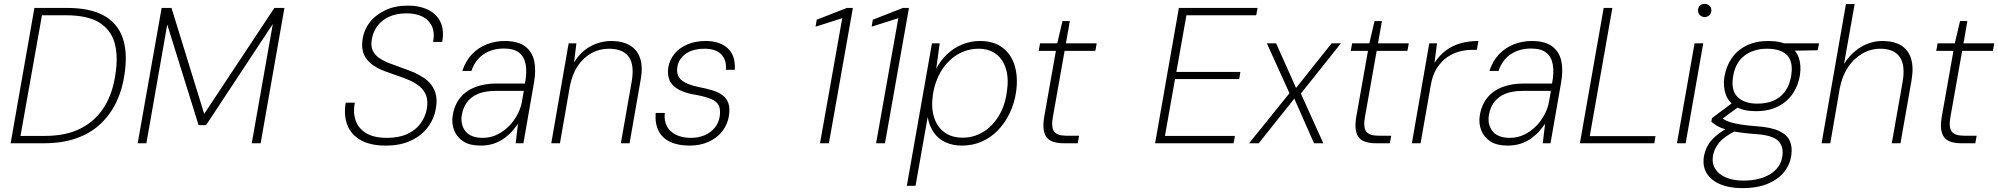

<svg xmlns="http://www.w3.org/2000/svg" viewBox="-20 -741 10334 993"><path d="M35 0 158 -700H326Q447 -700 518 -660Q589 -620 615 -543.5Q641 -467 624 -357Q613 -278 581.5 -212.5Q550 -147 498.5 -99Q447 -51 374 -25.5Q301 0 206 0ZM86 -38H211Q322 -38 398 -77Q474 -116 518.5 -187Q563 -258 577 -357Q592 -451 572.5 -519.5Q553 -588 492.5 -625Q432 -662 321 -662H197Z M692 0 816 -700H867L1036 -152L1399 -700H1451L1328 0H1282L1391 -617L1046 -94H1007L845 -614L737 0Z M1975 12Q1895 12 1845 -16.5Q1795 -45 1776 -95.5Q1757 -146 1768 -210H1815Q1805 -160 1819 -118.5Q1833 -77 1873.5 -52.5Q1914 -28 1981 -28Q2043 -28 2086.5 -48Q2130 -68 2155.5 -103Q2181 -138 2188 -181Q2194 -221 2183.5 -248Q2173 -275 2151 -293.5Q2129 -312 2099.5 -325Q2070 -338 2037 -349Q2004 -360 1972 -372Q1907 -396 1876.5 -435Q1846 -474 1855 -536Q1862 -586 1892.5 -625.5Q1923 -665 1973.5 -688.5Q2024 -712 2090 -712Q2150 -712 2194 -690.5Q2238 -669 2258 -627.5Q2278 -586 2267 -524H2220Q2229 -573 2213.5 -606Q2198 -639 2164 -655.5Q2130 -672 2083 -672Q2030 -672 1991.5 -654Q1953 -636 1931 -605.5Q1909 -575 1903 -537Q1897 -503 1907.5 -480Q1918 -457 1940.5 -441.5Q1963 -426 1992.5 -414.5Q2022 -403 2055 -391.5Q2088 -380 2122 -366Q2150 -353 2173 -337.5Q2196 -322 2212 -300.5Q2228 -279 2234.5 -250.5Q2241 -222 2235 -185Q2227 -130 2194.5 -85.5Q2162 -41 2107 -14.5Q2052 12 1975 12Z M2465 12Q2410 12 2376.5 -9.5Q2343 -31 2329 -66.5Q2315 -102 2321 -142Q2330 -199 2360.5 -236Q2391 -273 2439 -291Q2487 -309 2547 -309H2695Q2706 -366 2699 -406.5Q2692 -447 2665 -468.5Q2638 -490 2587 -490Q2526 -490 2482 -461Q2438 -432 2418 -374H2371Q2388 -426 2421 -460.5Q2454 -495 2498 -512Q2542 -529 2590 -529Q2659 -529 2696 -501Q2733 -473 2743 -425Q2753 -377 2742 -315L2687 0H2647L2659 -101Q2648 -85 2631 -65Q2614 -45 2590.5 -27.5Q2567 -10 2536 1Q2505 12 2465 12ZM2477 -28Q2517 -28 2551.5 -45Q2586 -62 2612.5 -89Q2639 -116 2656 -148.5Q2673 -181 2679 -213L2689 -271H2545Q2488 -271 2451 -255Q2414 -239 2394 -210.5Q2374 -182 2368 -144Q2361 -94 2388.5 -61Q2416 -28 2477 -28Z M2831 0 2921 -517H2961L2949 -418Q2983 -474 3034 -501.5Q3085 -529 3142 -529Q3198 -529 3236.5 -507Q3275 -485 3290.5 -440Q3306 -395 3293 -326L3236 0H3191L3247 -319Q3262 -405 3232 -447Q3202 -489 3129 -489Q3081 -489 3039.5 -466.5Q2998 -444 2968.5 -400.5Q2939 -357 2927 -293L2876 0Z M3546 12Q3487 12 3446.5 -7Q3406 -26 3386.5 -63.5Q3367 -101 3371 -157H3418Q3414 -115 3430 -86.5Q3446 -58 3478 -43Q3510 -28 3553 -28Q3593 -28 3625 -42Q3657 -56 3677 -81Q3697 -106 3702 -137Q3708 -176 3696.5 -197Q3685 -218 3656.5 -229.5Q3628 -241 3582 -250Q3542 -256 3512.5 -267.5Q3483 -279 3464.5 -296Q3446 -313 3439 -336.5Q3432 -360 3436 -391Q3443 -432 3468.5 -463Q3494 -494 3535.5 -511.5Q3577 -529 3630 -529Q3702 -529 3743.5 -491.5Q3785 -454 3780 -380H3734Q3739 -429 3711 -459Q3683 -489 3624 -489Q3562 -489 3525.5 -462Q3489 -435 3483 -393Q3479 -369 3487.5 -349Q3496 -329 3522.5 -314.5Q3549 -300 3598 -290Q3634 -283 3665 -273.5Q3696 -264 3717 -248.5Q3738 -233 3747 -207.5Q3756 -182 3750 -142Q3743 -97 3715.5 -62Q3688 -27 3644.5 -7.5Q3601 12 3546 12Z M4221 0 4336 -647 4198 -603 4204 -639 4360 -700H4391L4267 0Z M4511 0 4626 -647 4488 -603 4494 -639 4650 -700H4681L4557 0Z M4670 220 4800 -517H4840L4822 -385Q4843 -427 4877 -459.5Q4911 -492 4955 -510.5Q4999 -529 5049 -529Q5119 -529 5164.5 -495Q5210 -461 5228 -401Q5246 -341 5235 -265Q5226 -205 5201.5 -154.5Q5177 -104 5140.5 -66.5Q5104 -29 5057 -8.5Q5010 12 4955 12Q4908 12 4870.5 -5Q4833 -22 4809.5 -55.5Q4786 -89 4778 -136L4715 220ZM4959 -29Q5015 -29 5063 -57.5Q5111 -86 5144 -139Q5177 -192 5187 -264Q5198 -333 5183 -383.5Q5168 -434 5131.5 -461.5Q5095 -489 5042 -489Q4982 -489 4932 -459Q4882 -429 4849 -375.5Q4816 -322 4805 -252Q4795 -186 4810.5 -135.5Q4826 -85 4864 -57Q4902 -29 4959 -29Z M5482 0Q5441 0 5415.5 -12.5Q5390 -25 5381 -55Q5372 -85 5380 -134L5441 -478H5352L5359 -517H5448L5475 -632H5513L5493 -517H5652L5645 -478H5486L5425 -134Q5416 -82 5432 -60.5Q5448 -39 5497 -39H5561L5554 0Z M5954 0 6077 -700H6484L6477 -662H6116L6064 -369H6395L6389 -332H6057L6005 -38H6367L6360 0Z M6440 0 6649 -259 6532 -517H6580L6683 -286L6867 -517H6915L6708 -257L6824 0H6776L6674 -231L6490 0Z M7096 0Q7055 0 7029.5 -12.5Q7004 -25 6995 -55Q6986 -85 6994 -134L7055 -478H6966L6973 -517H7062L7089 -632H7127L7107 -517H7266L7259 -478H7100L7039 -134Q7030 -82 7046 -60.5Q7062 -39 7111 -39H7175L7168 0Z M7282 0 7372 -517H7412L7399 -416Q7426 -457 7460 -481.5Q7494 -506 7535.5 -517.5Q7577 -529 7626 -529L7618 -483H7589Q7561 -483 7528 -474.5Q7495 -466 7464.5 -445Q7434 -424 7411 -388Q7388 -352 7379 -296L7327 0Z M7777 12Q7722 12 7688.5 -9.5Q7655 -31 7641 -66.5Q7627 -102 7633 -142Q7642 -199 7672.5 -236Q7703 -273 7751 -291Q7799 -309 7859 -309H8007Q8018 -366 8011 -406.5Q8004 -447 7977 -468.5Q7950 -490 7899 -490Q7838 -490 7794 -461Q7750 -432 7730 -374H7683Q7700 -426 7733 -460.5Q7766 -495 7810 -512Q7854 -529 7902 -529Q7971 -529 8008 -501Q8045 -473 8055 -425Q8065 -377 8054 -315L7999 0H7959L7971 -101Q7960 -85 7943 -65Q7926 -45 7902.5 -27.5Q7879 -10 7848 1Q7817 12 7777 12ZM7789 -28Q7829 -28 7863.5 -45Q7898 -62 7924.5 -89Q7951 -116 7968 -148.5Q7985 -181 7991 -213L8001 -271H7857Q7800 -271 7763 -255Q7726 -239 7706 -210.5Q7686 -182 7680 -144Q7673 -94 7700.5 -61Q7728 -28 7789 -28Z M8151 0 8274 -700H8319L8202 -37H8542L8536 0Z M8653 0 8744 -517H8789L8698 0ZM8796 -653Q8782 -653 8772 -662.5Q8762 -672 8762 -688Q8762 -703 8772 -712Q8782 -721 8796 -721Q8810 -721 8820.5 -712Q8831 -703 8831 -688Q8831 -672 8821 -662.5Q8811 -653 8796 -653Z M8990 232Q8925 232 8878 212.5Q8831 193 8808 157Q8785 121 8792 71Q8797 41 8810.5 15Q8824 -11 8851.5 -35.5Q8879 -60 8923 -84L8958 -65Q8897 -35 8871 -3Q8845 29 8839 66Q8833 104 8851.5 133Q8870 162 8907.5 177.5Q8945 193 8997 193Q9082 193 9136 159Q9190 125 9198 68Q9206 16 9175.5 -13.5Q9145 -43 9053 -48Q9001 -52 8964.5 -58Q8928 -64 8903 -72Q8878 -80 8861 -90Q8844 -100 8831 -111L8834 -130L8941 -210L8982 -196L8869 -113L8873 -136Q8886 -130 8898 -122.5Q8910 -115 8929 -109Q8948 -103 8980 -97.5Q9012 -92 9065 -88Q9140 -83 9181.5 -63.5Q9223 -44 9237 -11.5Q9251 21 9244 65Q9238 109 9208.5 147Q9179 185 9124.5 208.5Q9070 232 8990 232ZM9061 -166Q8997 -166 8958.5 -189Q8920 -212 8905.5 -252.5Q8891 -293 8898 -342Q8907 -397 8935.5 -439Q8964 -481 9012 -505Q9060 -529 9125 -529Q9191 -529 9229.5 -506.5Q9268 -484 9282.5 -444Q9297 -404 9289 -352Q9281 -300 9252.5 -257.5Q9224 -215 9176 -190.5Q9128 -166 9061 -166ZM9069 -205Q9143 -205 9188 -242.5Q9233 -280 9244 -351Q9255 -422 9222.5 -455.5Q9190 -489 9118 -489Q9050 -489 9002 -453Q8954 -417 8943 -343Q8932 -274 8966.5 -239.5Q9001 -205 9069 -205ZM9206 -478 9197 -517H9388L9381 -481Z M9401 0 9527 -720H9572L9517 -410Q9553 -467 9605 -498Q9657 -529 9716 -529Q9774 -529 9811.5 -506.5Q9849 -484 9863.5 -438.5Q9878 -393 9866 -324L9809 0H9764L9820 -317Q9835 -404 9805 -446.5Q9775 -489 9705 -489Q9655 -489 9611 -463.5Q9567 -438 9537 -392.5Q9507 -347 9495 -284L9446 0Z M10124 0Q10083 0 10057.5 -12.5Q10032 -25 10023 -55Q10014 -85 10022 -134L10083 -478H9994L10001 -517H10090L10117 -632H10155L10135 -517H10294L10287 -478H10128L10067 -134Q10058 -82 10074 -60.5Q10090 -39 10139 -39H10203L10196 0Z"/></svg>

Font: DM Sans 11pt ExtraLight
Style: Italic
Weight: 250
Italic angle: -10°
Version: Version 4.004;gftools[0.9.30]